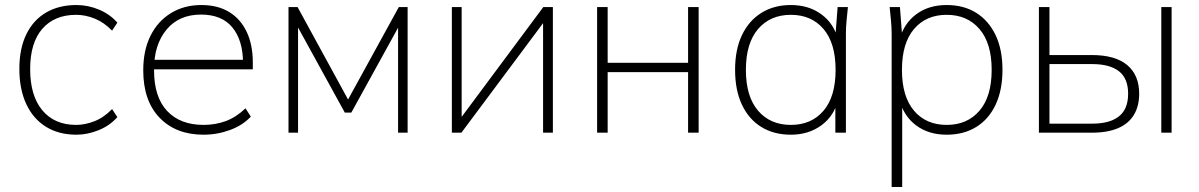

<svg xmlns="http://www.w3.org/2000/svg" viewBox="-20 -528 4770 764"><path d="M284 8Q214 8 163 -23.5Q112 -55 84.5 -114Q57 -173 57 -254Q57 -335 85 -392Q113 -449 164 -478.5Q215 -508 284 -508Q331 -508 374.5 -489.5Q418 -471 447 -438L426 -406Q394 -439 357 -454Q320 -469 283 -469Q197 -469 148.5 -413.5Q100 -358 100 -253Q100 -147 148.5 -89Q197 -31 283 -31Q318 -31 355.5 -45.5Q393 -60 426 -94L447 -62Q417 -28 372.5 -10Q328 8 284 8Z M790 8Q680 8 615 -59.5Q550 -127 550 -248Q550 -328 579 -386Q608 -444 660.5 -476Q713 -508 781 -508Q846 -508 891.5 -480.5Q937 -453 961.5 -401.5Q986 -350 986 -279V-252H577V-290H964L947 -277Q947 -367 905 -418.5Q863 -470 780 -470Q692 -470 642.5 -410Q593 -350 593 -253V-248Q593 -142 645 -86.5Q697 -31 790 -31Q837 -31 878 -46Q919 -61 957 -97L978 -64Q947 -30 896 -11Q845 8 790 8Z M1128 0V-500H1164L1365 -132L1567 -500H1602V0H1564V-454H1584L1378 -80H1352L1146 -455H1166V0Z M1778 0V-500H1817V-32H1794L2142 -500H2180V0H2141V-468H2165L1816 0Z M2356 0V-500H2398V-278H2718V-500H2760V0H2718V-241H2398V0Z M3127 8Q3059 8 3009 -23Q2959 -54 2932 -112Q2905 -170 2905 -250Q2905 -331 2932.5 -388.5Q2960 -446 3010 -477Q3060 -508 3127 -508Q3198 -508 3248.5 -471Q3299 -434 3315 -369H3303L3313 -500H3354Q3351 -472 3348.5 -445Q3346 -418 3346 -392V0H3304V-131H3315Q3299 -66 3248 -29Q3197 8 3127 8ZM3127 -31Q3209 -31 3257 -87.5Q3305 -144 3305 -250Q3305 -356 3257 -412.5Q3209 -469 3127 -469Q3045 -469 2996.5 -412.5Q2948 -356 2948 -250Q2948 -144 2996.5 -87.5Q3045 -31 3127 -31Z M3528 216V-392Q3528 -418 3525.5 -445Q3523 -472 3520 -500H3561L3571 -369H3559Q3576 -434 3625.5 -471Q3675 -508 3747 -508Q3815 -508 3864.5 -477Q3914 -446 3941.5 -388.5Q3969 -331 3969 -250Q3969 -170 3942 -112Q3915 -54 3865 -23Q3815 8 3747 8Q3675 8 3625.5 -29Q3576 -66 3559 -131H3570V216ZM3747 -31Q3829 -31 3877.5 -87.5Q3926 -144 3926 -250Q3926 -356 3877.5 -412.5Q3829 -469 3747 -469Q3665 -469 3617 -412.5Q3569 -356 3569 -250Q3569 -144 3617 -87.5Q3665 -31 3747 -31Z M4114 0V-500H4156V-309H4324Q4418 -309 4465.5 -269Q4513 -229 4513 -155Q4513 -106 4492 -71Q4471 -36 4429 -18Q4387 0 4324 0ZM4156 -36H4326Q4396 -36 4432.5 -65Q4469 -94 4469 -155Q4469 -216 4432.5 -244.5Q4396 -273 4326 -273H4156ZM4601 0V-500H4642V0Z"/></svg>

Font: Mulish ExtraLight
Style: Regular
Weight: 200
Designer: Vernon Adams
Foundry: Vernon Adams
Version: Version 3.603